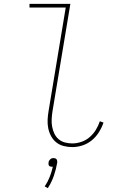

<svg xmlns="http://www.w3.org/2000/svg" viewBox="-20 -755 640 996"><path d="M355 8Q332 8 310.5 2.5Q289 -3 272.5 -16Q256 -29 245.5 -48Q235 -67 230.5 -88.5Q226 -110 227 -133Q228 -156 232 -179L321 -716H133V-735H345L252 -176Q249 -156 248 -136Q247 -116 250.5 -97.5Q254 -79 262 -62Q270 -45 284 -33Q298 -21 316.5 -16Q335 -11 355 -11Q378 -11 402 -19Q426 -27 445 -43.5Q464 -60 477 -81Q490 -102 498 -126L517 -119Q508 -93 493 -69Q478 -45 456 -27Q434 -9 407.5 -0.5Q381 8 355 8ZM228 221 212 212Q228 188 238 162.5Q248 137 254 110Q253 110 252 110Q251 110 250 110Q246 110 241.5 109Q237 108 234.5 104.5Q232 101 231.5 96.5Q231 92 232 88Q232 83 234.5 79Q237 75 240.5 71.5Q244 68 248.5 66.5Q253 65 258 65Q262 65 266.5 66.5Q271 68 273.5 71.5Q276 75 276.5 79Q277 83 277 88Q271 123 259.5 156.5Q248 190 228 221Z"/></svg>

Font: Iosevka Curly Slab ThEx
Style: Italic
Weight: 100
Width: 7
Italic angle: -9°
Monospace: yes
Designer: Belleve Invis
Foundry: Belleve Invis
Version: Version 11.1.0; ttfautohint (v1.8.3)